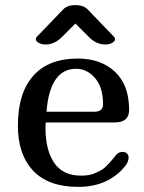

<svg xmlns="http://www.w3.org/2000/svg" viewBox="-20 -731 565 751"><path d="M275 -639 223 -587Q194 -557 158 -557Q142 -557 131 -563.5Q120 -570 120 -578Q120 -583 124 -587L226 -693Q242 -711 275 -711Q308 -711 324 -693L426 -587Q430 -583 430 -578Q430 -570 419 -563.5Q408 -557 392 -557Q356 -557 327 -587ZM435 -126Q445 -137 460 -137Q469 -137 476 -131Q483 -125 483 -116Q483 -98 470 -82Q404 0 286 0Q169 0 109.5 -63.5Q50 -127 50 -239Q50 -367 110 -434.5Q170 -502 284 -502Q375 -502 430 -450Q485 -398 485 -301Q485 -252 428 -252H159Q158 -244 158 -230Q158 -144 192 -94Q226 -44 297 -44Q314 -44 328.5 -46.5Q343 -49 356 -55.5Q369 -62 377.5 -66.5Q386 -71 396.5 -82Q407 -93 411 -97Q415 -101 424.5 -113Q434 -125 435 -126ZM278 -462Q175 -462 162 -294H349Q383 -294 383 -323Q383 -390 351.5 -426Q320 -462 278 -462Z"/></svg>

Font: Marmelad
Style: Regular
Weight: 400
Designer: Manvel Shmavonyan
Foundry: Cyreal
Version: Version 1.001;PS 001.001;hotconv 1.0.88;makeotf.lib2.5.64775